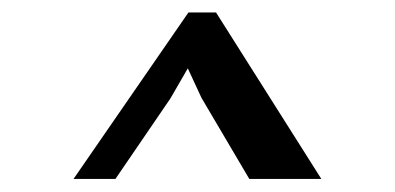

<svg xmlns="http://www.w3.org/2000/svg" viewBox="-20 -692 621 302"><path d="M276.4 -672.4H319.8L485.4 -410.6H372.1L296.9 -538.1L275.4 -584.5L248 -537.1L161.6 -410.6H95.7Z"/></svg>

Font: PT Astra Serif
Style: Bold
Weight: 700
Designer: A.Korolkova, I. Chaeva
Foundry: ParaType Ltd
Version: Version 1.002